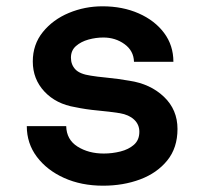

<svg xmlns="http://www.w3.org/2000/svg" viewBox="-20 -579 640 609"><path d="M307 10Q238 10 183.5 -14.5Q129 -39 97 -81.5Q65 -124 65 -179H190Q191 -136 226 -114Q261 -92 309 -92Q336 -92 362 -98.5Q388 -105 405 -120Q422 -135 422 -161Q422 -184 405.5 -199.5Q389 -215 360 -220Q328 -225 290 -228.5Q252 -232 219 -239Q158 -249 121 -288.5Q84 -328 84 -384Q84 -438 116 -477.5Q148 -517 198.5 -538Q249 -559 305 -559Q369 -559 420 -536.5Q471 -514 500.5 -474.5Q530 -435 530 -383H405Q404 -418 375 -439Q346 -460 308 -460Q284 -460 260.5 -453.5Q237 -447 221 -433Q205 -419 205 -396Q205 -374 219 -359Q233 -344 268 -339Q285 -336 320.5 -332.5Q356 -329 390 -323Q457 -313 500 -272Q543 -231 543 -170Q543 -110 510.5 -70Q478 -30 424.5 -10Q371 10 307 10Z"/></svg>

Font: Tiny
Style: Bold
Weight: 700
Monospace: yes
Designer: Philipp Nurullin, Konstantin Bulenkov
Foundry: JetBrains
Version: Version 2.251; ttfautohint (v1.8.4.7-5d5b)